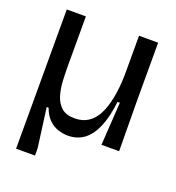

<svg xmlns="http://www.w3.org/2000/svg" viewBox="-123 -614 786 859"><g transform="rotate(20 270.5 -184.5)"><path d="M49 147V-516H140V-282Q140 -246 142 -208.5Q144 -171 154 -139.5Q164 -108 186 -89Q208 -70 248 -70Q285 -70 312 -87.5Q339 -105 356 -138.5Q373 -172 382.5 -220.5Q392 -269 393 -331V-516H484V-249L486 0H402L415 -205H404Q395 -129 374 -81Q353 -33 321 -10Q289 13 246 13Q223 13 198.5 5Q174 -3 154.5 -22.5Q135 -42 123 -75H114L139 113V147Z"/></g></svg>

Font: Bricolage Grotesque 72pt
Style: Regular
Weight: 400
Version: Version 1.001;gftools[0.9.33.dev8+g029e19f]